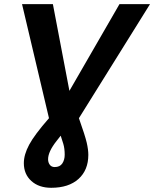

<svg xmlns="http://www.w3.org/2000/svg" viewBox="-20 -708 751 936"><path d="M87.4 -688H237.8L318.4 -265.1L562.5 -688H711.4L364.7 -131.8Q395 -46.4 402.8 -12.5Q410.6 21.5 410.6 46.9Q410.6 121.1 362.8 164.3Q314.9 207.5 229.5 207.5Q169.4 207.5 132.8 174.3Q96.2 141.1 96.2 87.4Q96.2 45.9 122.1 -2.4Q147.9 -50.8 218.8 -131.8ZM246.6 106.4Q272 106.4 283.7 88.9Q295.4 71.3 295.4 46.4Q295.4 15.6 288.6 -6.8Q281.7 -29.3 275.9 -46.4L256.3 -21.5Q214.4 31.2 214.4 68.4Q214.4 84 222.7 95.2Q231 106.4 246.6 106.4Z"/></svg>

Font: Liberation Sans
Style: Bold Italic
Weight: 700
Italic angle: -12°
Designer: Steve Matteson
Foundry: Ascender Corporation
Version: Version 2.1.5